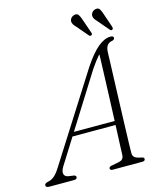

<svg xmlns="http://www.w3.org/2000/svg" viewBox="-163 -963 865 1051"><g transform="rotate(-15 269.5 -437.0)"><path d="M87 -88Q71.5 -62.5 76 -47Q80.5 -31.5 99 -28.5L128 -24.5Q135.5 -23.5 138.8 -20Q142 -16.5 142 -12.5Q142 -6.5 137.5 -3.2Q133 0 124 0H-15Q-25.5 0 -30.5 -3.2Q-35.5 -6.5 -35.5 -13Q-35.5 -19 -30.2 -22.5Q-25 -26 -14.5 -28.5Q3 -31 20 -45Q37 -59 54.5 -87.5L366 -578Q411.5 -646 448.8 -676.5Q486 -707 519.5 -707Q528.5 -707 532.8 -704Q537 -701 537 -695.5Q537 -690.5 533.2 -687Q529.5 -683.5 522.5 -682Q505.5 -680 495.2 -667Q485 -654 484 -629.5Q483.5 -609 482.2 -573Q481 -537 479.2 -491Q477.5 -445 475.8 -394Q474 -343 472.2 -292.2Q470.5 -241.5 469 -196Q467.5 -150.5 466.5 -115.2Q465.5 -80 465.5 -60.5Q465.5 -49.5 470.2 -42.5Q475 -35.5 486 -31Q497 -26.5 515.5 -23Q527.5 -21 527.5 -12Q527.5 -6.5 523.5 -3.2Q519.5 0 511 0H341Q336 0 332.2 -3Q328.5 -6 328.5 -11Q328.5 -15 332 -18.2Q335.5 -21.5 340 -22.5L387 -31.5Q400.5 -34.5 407.2 -42Q414 -49.5 415 -63.5Q415.5 -83 417 -119Q418.5 -155 420.5 -201.2Q422.5 -247.5 424.5 -299Q426.5 -350.5 428.5 -402.5Q430.5 -454.5 432.2 -502Q434 -549.5 435.2 -587Q436.5 -624.5 437 -646.5L447.5 -640Q441.5 -635 432 -624.5Q422.5 -614 410.5 -598.2Q398.5 -582.5 384.5 -562ZM160.5 -232.5 172.5 -255H444.5L442.5 -232.5ZM396.5 -836 424.5 -755.5Q426 -751.5 425.8 -747.8Q425.5 -744 422 -741.5Q418.5 -739 415 -739.8Q411.5 -740.5 408.5 -743L353.5 -807.5Q345 -816 339.2 -824.5Q333.5 -833 333.5 -843.5Q334.5 -855 342.2 -863Q350 -871 361 -873Q376 -876 383.2 -865.5Q390.5 -855 396.5 -836ZM516 -836 543.5 -755.5Q544.5 -751.5 544.2 -747.8Q544 -744 540.5 -741.5Q537 -739 533.5 -739.8Q530 -740.5 527.5 -743L472.5 -807.5Q464 -816.5 458.2 -825.2Q452.5 -834 453 -844.5Q454 -855.5 461.8 -863.5Q469.5 -871.5 480.5 -873.5Q496 -876.5 503 -865.8Q510 -855 516 -836Z"/></g></svg>

Font: Fraunces 72pt Soft Wonky ExtraLight
Style: Italic
Weight: 250
Italic angle: -16°
Version: Version 1.000;[b76b70a41]